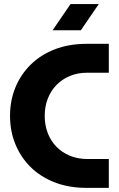

<svg xmlns="http://www.w3.org/2000/svg" viewBox="-20 -913 578 933"><path d="M400.7 0Q314.7 0 246 -26.7Q177.3 -53.3 129 -101Q80.7 -148.7 54.7 -212.3Q28.7 -276 28.7 -350Q28.7 -424 54.7 -487.7Q80.7 -551.3 129.2 -599Q177.7 -646.7 246.2 -673.3Q314.7 -700 400.7 -700H508.7V-559.7H405Q357.7 -559.7 319.3 -543.7Q281 -527.7 253.7 -499.2Q226.3 -470.7 211.8 -432.7Q197.3 -394.7 197.3 -350Q197.3 -305.3 211.8 -267Q226.3 -228.7 253.7 -200.5Q281 -172.3 319.3 -156.3Q357.7 -140.3 405 -140.3H508.7V0ZM235.7 -766 322.7 -893.3H460L373 -766Z"/></svg>

Font: MuseoModerno Thin
Style: Regular
Weight: 100
Designer: Pablo Cosgaya, Héctor Gatti, Marcela Romero, and the Authors of The MuseoModerno Project.
Foundry: Omnibus-Type Team
Version: Version 1.003